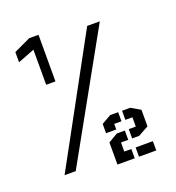

<svg xmlns="http://www.w3.org/2000/svg" viewBox="-136 -823 892 972"><g transform="rotate(-20 310.0 -337.0)"><path d="M495 -672 121 -1H61L427 -672ZM331 -79 382 -109H425V-59H386V-10H424V40H331ZM331 -129V-179L382 -208H425V-159H386V-129ZM540 40H447V-10H540ZM484 -59H446V-109H484V-159H446V-208H490L540 -179V-90ZM180 -463H130V-652L40 -617V-672L130 -714H180Z"/></g></svg>

Font: Wallpoet
Style: Regular
Weight: 400
Designer: Lars Berggren
Foundry: Lars Berggren
Version: Version 1.000